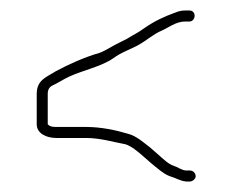

<svg xmlns="http://www.w3.org/2000/svg" viewBox="-20 -444 442 366"><path d="M341 -424H333C327 -424 321 -423 314 -420C292 -412 275 -404 256 -391C241 -380 236 -379 222 -370L206 -362C197 -358 179 -346 169 -343C141 -335 110 -321 86 -308C69 -297 50 -292 50 -265V-207C50 -190 68 -181 87 -181H144C171 -181 197 -173 219 -169C230 -166 244 -154 252 -147L268 -133C278 -125 292 -112 304 -108C315 -105 323 -99 335 -98H342C347 -98 353 -103 353 -108C353 -114 348 -119 342 -119H335C327 -119 318 -126 311 -128C301 -131 290 -142 282 -149L266 -163C254 -172 240 -185 224 -189C201 -196 172 -202 144 -202H87C79 -202 75 -203 71 -207V-265C71 -273 74 -278 80 -281C91 -286 101 -293 112 -298C138 -310 173 -317 196 -333C212 -345 230 -350 247 -360C256 -365 276 -381 287 -385C301 -391 315 -403 333 -403H341C347 -403 351 -408 351 -414C351 -420 347 -424 341 -424Z"/></svg>

Font: Electronic
Style: Thn
Weight: 100
Version: Version 1.011